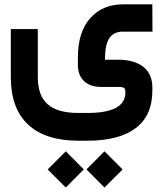

<svg xmlns="http://www.w3.org/2000/svg" viewBox="-20 -423 744 875"><path d="M374 349.1 456.1 266.6 538.6 349.1Q535.6 352.1 532.7 355.5Q526.4 361.8 498.5 389.4Q470.7 417 456.1 431.6ZM197.3 349.1 279.8 266.6 361.8 349.1 279.8 431.6ZM335 -162.1Q335 -276.4 390.9 -339.8Q446.8 -403.3 542 -403.3H654.8H674.3V-383.8L674.8 -298.3V-278.8H655.3H539.6Q500 -278.8 480 -251.7Q460 -224.6 458.5 -162.1V-150.9H517.1Q591.3 -150.9 632.8 -118.7Q674.3 -86.4 674.3 -23.9V-9.8Q674.3 103.5 598.4 160.9Q522.5 218.3 378.4 218.3H337.4Q187 218.3 108.2 144.8Q29.3 71.3 29.3 -70.8V-271V-290.5H48.8H132.8H152.3V-271V-70.8Q152.3 12.2 197 52Q241.7 91.8 337.4 91.8H378.4Q551.3 91.8 551.3 -1V-6.8Q551.3 -17.6 545.2 -22.2Q539.1 -26.9 517.1 -26.9H439.9Q391.6 -26.9 363.3 -53.2Q335 -79.6 335 -127Z"/></svg>

Font: Shabnam WOL
Style: Bold-WOL
Weight: 700
Foundry: DejaVu fonts team - Redesigned by Saber Rastikerdar - Based on Vazir font
Version: Version 5.0.0